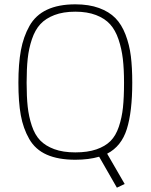

<svg xmlns="http://www.w3.org/2000/svg" viewBox="-20 -729 696 887"><path d="M520 138 438 -5Q390 9 328 9Q249 9 196 -14.5Q143 -38 115 -87Q87 -136 76 -197Q65 -258 65 -347Q65 -434 76.5 -496.5Q88 -559 116 -609Q144 -659 197 -684Q250 -709 328 -709Q391 -709 437.5 -692Q484 -675 513 -645.5Q542 -616 560 -569Q578 -522 584.5 -469.5Q591 -417 591 -347Q591 -213 566 -133Q541 -53 475 -19L556 121ZM553 -347Q553 -410 547.5 -457Q542 -504 527.5 -547Q513 -590 488.5 -617Q464 -644 423.5 -659.5Q383 -675 328 -675Q272 -675 231.5 -659.5Q191 -644 166.5 -617.5Q142 -591 127.5 -548Q113 -505 108 -458Q103 -411 103 -347Q103 -282 108 -236Q113 -190 127 -148Q141 -106 165.5 -80.5Q190 -55 230.5 -40Q271 -25 328 -25Q385 -25 425.5 -39Q466 -53 490.5 -77.5Q515 -102 529 -143.5Q543 -185 548 -232Q553 -279 553 -347Z"/></svg>

Font: TitilliumMaps29L
Style: 1 wt
Weight: 100
Designer: Campivisivi
Foundry: Accademia di Belle Arti di Urbino and students of MA course of Visual design
Version: Version 001.001